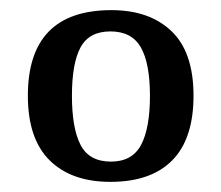

<svg xmlns="http://www.w3.org/2000/svg" viewBox="-20 -739 437 379"><path d="M198 -380Q121 -380 78 -422.5Q35 -465 35 -550Q35 -719 200 -719Q275 -719 318.5 -677.5Q362 -636 362 -550Q362 -465 320 -422.5Q278 -380 198 -380ZM199 -420Q241 -420 258.5 -453Q276 -486 276 -550Q276 -614 258 -645.5Q240 -677 198 -677Q156 -677 139 -645.5Q122 -614 122 -550Q122 -486 139 -453Q156 -420 199 -420Z"/></svg>

Font: Noto Serif Dives Akuru
Style: Regular
Weight: 400
Designer: Fernando Caro
Foundry: Fernando Caro
Version: Version 2.000; ttfautohint (v1.8.4.7-5d5b)